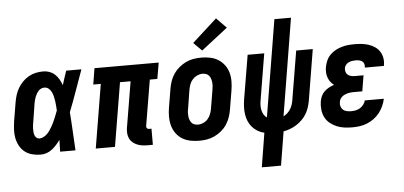

<svg xmlns="http://www.w3.org/2000/svg" viewBox="-60 -902 2620 1245"><g transform="rotate(-5 1250.0 -279.0)"><path d="M176 8Q147 8 120 1Q93 -6 72.5 -22Q52 -38 39 -61.5Q26 -85 20.5 -111.5Q15 -138 16.5 -166.5Q18 -195 22 -223L42 -343Q46 -367 53 -390Q60 -413 72.5 -434.5Q85 -456 103 -474.5Q121 -493 143 -505.5Q165 -518 189 -523Q213 -528 236 -528Q259 -528 279 -520.5Q299 -513 314 -499Q329 -485 339.5 -466.5Q350 -448 357 -428Q364 -451 371.5 -474Q379 -497 387 -520H486Q461 -452 437.5 -384.5Q414 -317 387 -249Q392 -187 395 -124.5Q398 -62 402 0H302Q303 -19 303 -38.5Q303 -58 304 -77Q292 -60 278.5 -45Q265 -30 249 -17.5Q233 -5 214 1.5Q195 8 176 8ZM176 -97Q189 -97 202 -103.5Q215 -110 225.5 -120Q236 -130 244 -142Q252 -154 259 -166Q266 -178 272 -190.5Q278 -203 283.5 -216Q289 -229 294 -242Q299 -255 304 -268Q303 -284 302 -299.5Q301 -315 298.5 -330.5Q296 -346 292.5 -361Q289 -376 282.5 -389.5Q276 -403 264 -413Q252 -423 236 -423Q226 -423 215.5 -418.5Q205 -414 197.5 -405.5Q190 -397 184.5 -387.5Q179 -378 175 -367.5Q171 -357 168.5 -347Q166 -337 164 -326L145 -206Q143 -195 141.5 -184Q140 -173 140 -162.5Q140 -152 141 -141Q142 -130 145.5 -120.5Q149 -111 157 -104Q165 -97 176 -97Z M871 8Q853 8 835.5 5.5Q818 3 802.5 -3.5Q787 -10 774 -21Q761 -32 754 -47Q747 -62 745.5 -80Q744 -98 747 -116L797 -415H728L659 0H534L603 -415H554L571 -520H989L971 -415H922L872 -116Q871 -108 876 -102.5Q881 -97 888 -97H905V8Z M1207 8Q1177 8 1148 2Q1119 -4 1095.5 -19Q1072 -34 1056 -56.5Q1040 -79 1032.5 -106.5Q1025 -134 1025 -164Q1025 -194 1030 -223L1050 -343Q1054 -368 1062.5 -393Q1071 -418 1086 -440Q1101 -462 1122 -479.5Q1143 -497 1167 -508.5Q1191 -520 1216.5 -524Q1242 -528 1267 -528Q1297 -528 1325.5 -522Q1354 -516 1377.5 -501Q1401 -486 1417.5 -463.5Q1434 -441 1441.5 -413.5Q1449 -386 1448.5 -356Q1448 -326 1443 -297L1423 -177Q1419 -152 1410.5 -127Q1402 -102 1387.5 -80Q1373 -58 1352 -40.5Q1331 -23 1306.5 -11.5Q1282 0 1257 4Q1232 8 1207 8ZM1208 -97Q1226 -97 1243.5 -105Q1261 -113 1273 -127Q1285 -141 1291.5 -158.5Q1298 -176 1301 -194L1321 -314Q1323 -326 1324 -338.5Q1325 -351 1323.5 -363Q1322 -375 1318.5 -386Q1315 -397 1307.5 -406Q1300 -415 1289 -419Q1278 -423 1265 -423Q1248 -423 1230.5 -415Q1213 -407 1200.5 -393Q1188 -379 1181.5 -361.5Q1175 -344 1172 -326L1153 -206Q1150 -194 1149.5 -181.5Q1149 -169 1150 -157Q1151 -145 1155 -134Q1159 -123 1166 -114Q1173 -105 1184.5 -101Q1196 -97 1208 -97ZM1277 -573 1223 -627 1384 -773 1449 -707Z M1596 215 1632 -7Q1609 -12 1589 -24Q1569 -36 1554 -53Q1539 -70 1530 -91.5Q1521 -113 1517.5 -136.5Q1514 -160 1515 -184.5Q1516 -209 1520 -234L1568 -520H1676L1626 -219Q1623 -203 1622.5 -186.5Q1622 -170 1625.5 -154.5Q1629 -139 1636.5 -126Q1644 -113 1657 -104L1761 -735H1869L1765 -102Q1779 -109 1791 -120Q1803 -131 1811 -144.5Q1819 -158 1824 -172.5Q1829 -187 1831 -202L1884 -520H1992L1937 -187Q1933 -165 1926 -144Q1919 -123 1907 -103Q1895 -83 1878 -66.5Q1861 -50 1841.5 -37.5Q1822 -25 1800.5 -17Q1779 -9 1757 -5L1721 215Z M2205 8Q2178 8 2151.5 4.5Q2125 1 2101.5 -9Q2078 -19 2058.5 -35Q2039 -51 2027.5 -73.5Q2016 -96 2013 -122.5Q2010 -149 2014 -176Q2017 -193 2024 -210Q2031 -227 2044.5 -240Q2058 -253 2074.5 -262Q2091 -271 2109 -277Q2095 -287 2085.5 -300.5Q2076 -314 2070.5 -329.5Q2065 -345 2064.5 -363Q2064 -381 2067 -398Q2071 -419 2080 -439Q2089 -459 2105 -475Q2121 -491 2140.5 -501.5Q2160 -512 2181 -518Q2202 -524 2222.5 -526Q2243 -528 2264 -528Q2288 -528 2311 -525.5Q2334 -523 2355.5 -516Q2377 -509 2395.5 -496.5Q2414 -484 2426 -466Q2438 -448 2442.5 -425Q2447 -402 2443 -379Q2443 -377 2442.5 -375Q2442 -373 2442 -371H2318Q2318 -372 2318 -372.5Q2318 -373 2318 -374Q2320 -385 2316.5 -395.5Q2313 -406 2305 -412Q2297 -418 2286 -420.5Q2275 -423 2264 -423Q2253 -423 2241 -421.5Q2229 -420 2218 -415Q2207 -410 2199 -400.5Q2191 -391 2189 -380Q2187 -367 2190 -355.5Q2193 -344 2202 -336Q2211 -328 2223 -325Q2235 -322 2247 -322H2305L2288 -219H2230Q2220 -219 2210.5 -218Q2201 -217 2191.5 -214.5Q2182 -212 2172.5 -207.5Q2163 -203 2155 -196Q2147 -189 2142.5 -180Q2138 -171 2137 -161Q2134 -147 2138.5 -133.5Q2143 -120 2153 -111.5Q2163 -103 2177 -100Q2191 -97 2205 -97Q2220 -97 2235 -100Q2250 -103 2263 -111Q2276 -119 2286 -132Q2296 -145 2299 -159H2423Q2418 -135 2407.5 -112Q2397 -89 2381.5 -69Q2366 -49 2345 -33.5Q2324 -18 2300.5 -8.5Q2277 1 2253 4.5Q2229 8 2205 8Z"/></g></svg>

Font: Iosevka SS04 Extrabold Oblique
Style: Regular
Weight: 800
Italic angle: -9°
Monospace: yes
Designer: Belleve Invis
Foundry: Belleve Invis
Version: Version 19.0.0; ttfautohint (v1.8.4)